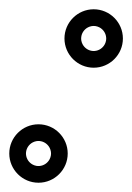

<svg xmlns="http://www.w3.org/2000/svg" viewBox="-52 -340 285 414"><path d="M26.8 -35.7C29.4 -36.1 31.7 -36 31 -36C31.7 -36 32.4 -35.9 33.1 -35.9C42.4 -35.2 50.7 -29.6 55 -21.3C56.3 -18.8 57.2 -16.1 57.7 -13.2C58.1 -10.6 58 -8.3 58 -9C58 -9.7 58.1 -7.4 57.7 -4.8C57.2 -1.9 56.3 0.8 55 3.3C50.7 11.6 42.4 17.2 33.1 17.9C32.4 17.9 31.7 18 31 18C31.7 18 29.4 18.1 26.8 17.7C23.9 17.2 21.2 16.3 18.7 15C10.4 10.7 4.8 2.4 4.1 -6.9C4.1 -7.6 4 -8.3 4 -9C4 -9.7 4.1 -10.4 4.1 -11.1C4.8 -20.4 10.4 -28.7 18.7 -33C21.2 -34.3 23.9 -35.2 26.8 -35.7ZM-32 -9C-32 25.7 -3.7 54 31 54C65.7 54 94 25.7 94 -9C94 -43.7 65.7 -72 31 -72C-3.7 -72 -32 -43.7 -32 -9ZM145.8 -283.7C148.4 -284.1 150.7 -284 150 -284C149.3 -284 151.6 -284.1 154.2 -283.7C157.1 -283.2 159.8 -282.3 162.3 -281C170.6 -276.7 176.2 -268.4 176.9 -259.1C176.9 -258.4 177 -257.7 177 -257C177 -257.7 177.1 -255.4 176.7 -252.8C176.2 -249.9 175.3 -247.2 174 -244.7C169.7 -236.4 161.4 -230.8 152.1 -230.1C151.4 -230.1 150.7 -230 150 -230C149.3 -230 148.6 -230.1 147.9 -230.1C138.6 -230.8 130.3 -236.4 126 -244.7C124.7 -247.2 123.8 -249.9 123.3 -252.8C122.9 -255.4 123 -257.7 123 -257C123 -257.7 123.1 -258.4 123.1 -259.1C123.8 -268.4 129.4 -276.7 137.7 -281C140.2 -282.3 142.9 -283.2 145.8 -283.7ZM87 -257C87 -222.3 115.3 -194 150 -194C184.7 -194 213 -222.3 213 -257C213 -291.7 184.7 -320 150 -320C115.3 -320 87 -291.7 87 -257Z"/></svg>

Font: FRB American Cursive Guidelines Arrows Black
Style: Bold Italic
Weight: 900
Italic angle: -25°
Version: Version 2.0;Modular Font Editor K font №1